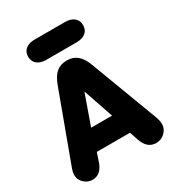

<svg xmlns="http://www.w3.org/2000/svg" viewBox="-190 -897 925 1017"><g transform="rotate(-30 272.5 -388.5)"><path d="M371 -107 387 -59Q409 10 465 10Q496 10 518.5 -11.5Q541 -33 541 -62Q541 -84 531 -110L378 -516Q361 -563 335.5 -584.5Q310 -606 272 -606Q233 -606 207.5 -584.5Q182 -563 165 -516L13 -104Q8 -91 5.5 -80Q3 -69 3 -59Q3 -31 25 -10.5Q47 10 76 10Q129 10 151 -56L168 -107ZM334 -233H206L271 -417ZM180 -787Q145 -787 125 -770.5Q105 -754 105 -725Q105 -696 125 -679.5Q145 -663 180 -663H365Q401 -663 421 -679.5Q441 -696 441 -725Q441 -754 421 -770.5Q401 -787 365 -787Z"/></g></svg>

Font: Beiruti Black
Style: Regular
Weight: 900
Designer: Arlette Boutros
Foundry: Boutros
Version: Version 1.41